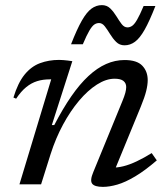

<svg xmlns="http://www.w3.org/2000/svg" viewBox="-20 -720 658 750"><path d="M43 -334.5 32.5 -339Q50 -396.5 76 -428.5Q102 -460.5 136.2 -473.2Q170.5 -486 211 -486Q220 -486 228.2 -485.2Q236.5 -484.5 245 -483.5Q253.5 -482.5 262.5 -481L182.5 -231.5H192Q225.5 -296 258.5 -343.8Q291.5 -391.5 325.5 -423Q359.5 -454.5 394.5 -470Q429.5 -485.5 466.5 -485.5Q515 -485.5 536 -463.2Q557 -441 557 -407Q557 -388.5 551 -364.2Q545 -340 530 -303.5L421.5 -39.5L416 -65.5Q437 -64.5 461.5 -70.5Q486 -76.5 514 -89.8Q542 -103 572.5 -122L592.5 -93.5Q546 -53.5 507.8 -30.8Q469.5 -8 438.5 1Q407.5 10 382 10Q349.5 10 340 -2.5Q330.5 -15 344.5 -48L457.5 -323.5Q466 -344 469.5 -357.2Q473 -370.5 473 -380Q473 -395 462.2 -403.8Q451.5 -412.5 427.5 -412.5Q394.5 -412.5 358.8 -389.8Q323 -367 289 -326.8Q255 -286.5 226.2 -233.2Q197.5 -180 178 -119L140.5 0H56L180 -410Q179 -410 177.2 -410Q175.5 -410 174 -410Q147.5 -410 125 -403Q102.5 -396 82.2 -379.5Q62 -363 43 -334.5ZM587 -696.5Q564 -637.5 545 -604Q526 -570.5 507.2 -556.8Q488.5 -543 466.5 -543Q447 -543 433.8 -556.2Q420.5 -569.5 410 -586.8Q399.5 -604 389.5 -617Q379.5 -630 367 -630Q357 -630 348.2 -624Q339.5 -618 329 -600.2Q318.5 -582.5 303.5 -547H257.5Q280.5 -606 299.5 -639.2Q318.5 -672.5 337.2 -686.2Q356 -700 378 -700Q397.5 -700 410.8 -687Q424 -674 434.5 -656.8Q445 -639.5 455 -626.2Q465 -613 478 -613Q487.5 -613 496.2 -619Q505 -625 515.5 -643Q526 -661 541 -696.5Z"/></svg>

Font: Newsreader 11pt
Style: Italic
Weight: 400
Italic angle: -17°
Version: Version 1.003